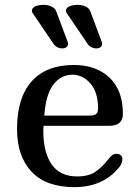

<svg xmlns="http://www.w3.org/2000/svg" viewBox="-20 -769 565 789"><path d="M460 -137Q469 -137 476 -131Q483 -125 483 -116Q483 -98 470 -82Q404 0 286 0Q169 0 109.5 -63.5Q50 -127 50 -239Q50 -367 110 -434.5Q170 -502 284 -502Q375 -502 430 -450Q485 -398 485 -301Q485 -252 428 -252H159Q158 -244 158 -230Q158 -144 192 -94Q226 -44 297 -44Q345 -44 373.5 -64Q402 -84 427 -117L435 -126Q445 -137 460 -137ZM162 -294H349Q367 -294 375 -300.5Q383 -307 383 -323Q383 -390 351.5 -426Q320 -462 278 -462Q230 -462 199 -421Q168 -380 162 -294ZM111 -725Q111 -736 124.5 -742.5Q138 -749 159.6 -749Q176.7 -749 191.1 -742.5Q205.5 -736 210.9 -723L257.7 -598Q259.5 -594 259.5 -589Q259.5 -580 252.7 -575Q246 -570 235.2 -570Q225.3 -570 216.3 -574.5Q207.3 -579 201.9 -586L113.7 -716Q111 -719 111 -725ZM251 -725Q251 -736 264.5 -742.5Q278 -749 299.6 -749Q316.7 -749 331.1 -742.5Q345.5 -736 350.9 -723L397.7 -598Q399.5 -594 399.5 -589Q399.5 -580 392.7 -575Q386 -570 375.2 -570Q365.3 -570 356.3 -574.5Q347.3 -579 341.9 -586L253.7 -716Q251 -719 251 -725Z"/></svg>

Font: Marmelad for Arash.Academy
Style: Regular
Weight: 400
Designer: Manvel Shmavonyan
Foundry: Cyreal
Version: Version 1.110;Glyphs 3.2 (3202)